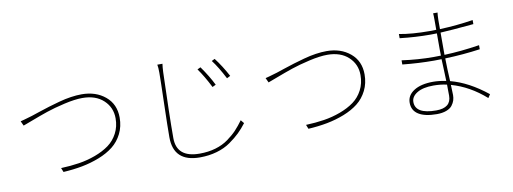

<svg xmlns="http://www.w3.org/2000/svg" viewBox="-64 -1140 4127 1544"><g transform="rotate(-10 2000.0 -368.5)"><path d="M113.3 -459 95.7 -497.1Q110.4 -500 192.4 -524.4Q204.1 -528.3 255.4 -545.4Q306.6 -562.5 341.8 -573.2Q377 -584 428.7 -598.1Q480.5 -612.3 527.3 -619.1Q574.2 -626 615.2 -626Q731.4 -626 808.1 -562Q884.8 -498 884.8 -388.7Q884.8 -316.4 855.5 -257.8Q826.2 -199.2 777.3 -160.6Q728.5 -122.1 660.2 -95.2Q591.8 -68.4 519.5 -54.7Q447.3 -41 364.3 -36.1L350.6 -70.3Q429.7 -73.2 499 -84Q568.4 -94.7 634.3 -119.1Q700.2 -143.6 747.6 -178.2Q794.9 -212.9 823.2 -267.1Q851.6 -321.3 851.6 -388.7Q851.6 -477.5 788.1 -536.6Q724.6 -595.7 616.2 -595.7Q554.7 -595.7 467.8 -575.7Q380.9 -555.7 319.3 -534.7Q257.8 -513.7 187.5 -486.8Q117.2 -460 113.3 -459Z M1568.4 -661.1 1594.7 -673.8Q1653.3 -591.8 1691.4 -514.6L1663.1 -501Q1614.3 -597.7 1568.4 -661.1ZM1693.4 -708 1718.8 -720.7Q1771.5 -652.3 1818.4 -564.5L1790 -549.8Q1739.3 -648.4 1693.4 -708ZM1256.8 -754.9H1298.8Q1294.9 -728.5 1293 -688.5Q1281.2 -336.9 1281.2 -151.4Q1281.2 8.8 1468.8 8.8Q1540 8.8 1599.6 -8.8Q1659.2 -26.4 1704.1 -59.1Q1749 -91.8 1778.8 -123.5Q1808.6 -155.3 1839.8 -198.2L1862.3 -170.9Q1831.1 -129.9 1798.3 -98.1Q1765.6 -66.4 1717.3 -32.2Q1668.9 2 1604.5 20.5Q1540 39.1 1465.8 39.1Q1251 39.1 1251 -163.1Q1251 -248 1256.3 -439.9Q1261.7 -631.8 1261.7 -688.5Q1261.7 -732.4 1256.8 -754.9Z M2113.3 -459 2095.7 -497.1Q2110.4 -500 2192.4 -524.4Q2204.1 -528.3 2255.4 -545.4Q2306.6 -562.5 2341.8 -573.2Q2377 -584 2428.7 -598.1Q2480.5 -612.3 2527.3 -619.1Q2574.2 -626 2615.2 -626Q2731.4 -626 2808.1 -562Q2884.8 -498 2884.8 -388.7Q2884.8 -316.4 2855.5 -257.8Q2826.2 -199.2 2777.3 -160.6Q2728.5 -122.1 2660.2 -95.2Q2591.8 -68.4 2519.5 -54.7Q2447.3 -41 2364.3 -36.1L2350.6 -70.3Q2429.7 -73.2 2499 -84Q2568.4 -94.7 2634.3 -119.1Q2700.2 -143.6 2747.6 -178.2Q2794.9 -212.9 2823.2 -267.1Q2851.6 -321.3 2851.6 -388.7Q2851.6 -477.5 2788.1 -536.6Q2724.6 -595.7 2616.2 -595.7Q2554.7 -595.7 2467.8 -575.7Q2380.9 -555.7 2319.3 -534.7Q2257.8 -513.7 2187.5 -486.8Q2117.2 -460 2113.3 -459Z M3524.4 -101.6Q3524.4 -112.3 3523.9 -143.1Q3523.4 -173.8 3523.4 -192.4Q3470.7 -204.1 3414.1 -204.1Q3328.1 -204.1 3280.3 -174.8Q3232.4 -145.5 3232.4 -101.6Q3232.4 -2.9 3402.3 -2.9Q3524.4 -2.9 3524.4 -101.6ZM3850.6 -56.6 3832 -28.3Q3703.1 -142.6 3553.7 -184.6Q3556.6 -128.9 3556.6 -101.6Q3556.6 -79.1 3550.3 -58.6Q3543.9 -38.1 3528.3 -17.6Q3512.7 2.9 3480 15.1Q3447.3 27.3 3402.3 27.3Q3305.7 27.3 3253.9 -4.9Q3202.1 -37.1 3202.1 -100.6Q3202.1 -161.1 3259.8 -197.8Q3317.4 -234.4 3417 -234.4Q3463.9 -234.4 3522.5 -222.7Q3521.5 -256.8 3519 -321.8Q3516.6 -386.7 3515.6 -401.4Q3496.1 -400.4 3456.1 -400.4Q3330.1 -400.4 3197.3 -414.1V-448.2Q3329.1 -429.7 3456.1 -429.7Q3494.1 -429.7 3515.6 -430.7Q3514.6 -448.2 3514.6 -476.6V-612.3Q3498 -611.3 3462.9 -611.3Q3338.9 -611.3 3212.9 -626V-660.2Q3315.4 -640.6 3461.9 -640.6Q3497.1 -640.6 3514.6 -641.6V-724.6Q3514.6 -760.7 3512.7 -776.4H3548.8Q3545.9 -756.8 3544.9 -713.9V-641.6Q3687.5 -647.5 3816.4 -668V-634.8Q3628.9 -617.2 3544.9 -613.3V-476.6V-431.6Q3680.7 -436.5 3832 -460V-426.8Q3692.4 -407.2 3545.9 -402.3Q3546.9 -319.3 3552.7 -215.8Q3701.2 -176.8 3850.6 -56.6Z"/></g></svg>

Font: Gen Shin Gothic ExtraLight
Style: Regular
Weight: 100
Designer: [Source Han Sans]
Ryoko NISHIZUKA  (kana & ideographs); Paul D. Hunt (Latin, Greek & Cyrillic); Wenlong ZHANG  (bopomofo
Version: Version 1.002.20150607